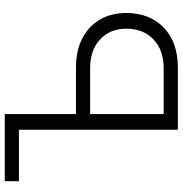

<svg xmlns="http://www.w3.org/2000/svg" viewBox="-0 -768 768 807"><g transform="rotate(-90 383.5 -364.0)"><path d="M25.9 -668V-727.5H308.1V-428.2H503.4Q574.7 -428.2 626.2 -401.6Q677.7 -375 705.3 -327.4Q732.9 -279.8 732.9 -216.8Q732.9 -118.7 671.6 -59.3Q610.4 0 503.4 0H242.2V-668ZM308.1 -368.7V-59.6H500.5Q577.6 -59.6 622.3 -102.8Q667 -146 667 -216.8Q667 -284.2 622.3 -326.4Q577.6 -368.7 500.5 -368.7Z"/></g></svg>

Font: Inter Display Light
Style: Regular
Weight: 300
Designer: Rasmus Andersson
Foundry: rsms
Version: Version 4.000;git-a52131595